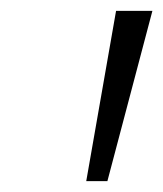

<svg xmlns="http://www.w3.org/2000/svg" viewBox="-20 -678 301 354"><path d="M139 -344 194 -658H261L178 -344Z"/></svg>

Font: Ysabeau Infant
Style: Italic
Weight: 400
Italic angle: -12°
Designer: Christian Thalmann (Catharsis Fonts)
Version: Version 2.001;gftools[0.9.30]; featfreeze: ss01,ss02,lnum